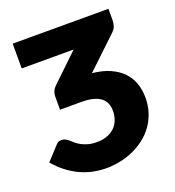

<svg xmlns="http://www.w3.org/2000/svg" viewBox="-134 -833 863 947"><g transform="rotate(-20 298.0 -360.0)"><path d="M356.5 -458Q411 -452.5 450.2 -434.8Q489.5 -417 514.5 -390.5Q539.5 -364 551.5 -329.5Q563.5 -295 563.5 -255.5Q563.5 -212.5 551.5 -176.5Q539.5 -140.5 518.5 -111.2Q497.5 -82 469 -60Q440.5 -38 407.2 -23Q374 -8 337.5 -0.5Q301 7 264.5 7Q230 7 195.8 0Q161.5 -7 129 -22Q96.5 -37 66 -60.2Q35.5 -83.5 8 -116L74 -187.5Q82.5 -197 89.8 -198.2Q97 -199.5 102 -199.5Q106.5 -199.5 110.2 -199Q114 -198.5 118.5 -196.8Q123 -195 128.5 -191.2Q134 -187.5 141.5 -181.5Q149 -174.5 159.5 -165.5Q170 -156.5 184.5 -148.8Q199 -141 218.2 -135.5Q237.5 -130 263.5 -130Q297 -130 321 -139.8Q345 -149.5 360.5 -166Q376 -182.5 383.2 -203.8Q390.5 -225 390.5 -248.5Q390.5 -269.5 383.5 -287Q376.5 -304.5 361 -316.8Q345.5 -329 320.5 -335.8Q295.5 -342.5 259.5 -342.5H147V-413.5Q147 -425 152.2 -438Q157.5 -451 170.5 -463.5L311.5 -598.5H39V-728.5H541.5V-667.5Q541.5 -654.5 537.2 -639.8Q533 -625 517 -610Z"/></g></svg>

Font: Lato 2
Style: Regular
Weight: 900
Designer: Lukasz Dziedzic with Adam Twardoch and Botio Nikoltchev
Foundry: tyPoland Lukasz Dziedzic
Version: Version 2.015; 2015-08-06; http://www.latofonts.com/